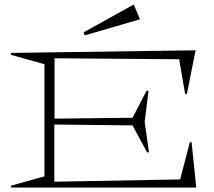

<svg xmlns="http://www.w3.org/2000/svg" viewBox="-20 -836 955 856"><path d="M27.8 -7.8 178.2 -49.8V-549.8L27.8 -591.8L29.8 -600.1L852.1 -611.8L813 -416L805.2 -418L778.8 -571.8L223.1 -576.2V-307.1L570.8 -311L633.8 -432.1L642.1 -430.2L625 -293L644 -158.2L636.2 -155.8L570.8 -276.9L222.2 -280.8V-25.9L783.2 -36.1L826.2 -201.2L834 -203.1L855 0H29.8ZM353 -691.9 576.2 -815.9 604 -750 357.9 -678.2Z"/></svg>

Font: Halibut Exp Thin
Style: Regular
Weight: 250
Width: 7
Designer: Matteo Maggi
Foundry: Collletttivo
Version: Version 3.080 | FøM Fix